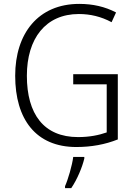

<svg xmlns="http://www.w3.org/2000/svg" viewBox="-20 -745 694 986"><path d="M356 -364V-312H528V-65C488 -51 440 -41 381 -41C205 -41 118 -159 118 -356C118 -547 214 -673 385 -673C443 -673 499 -660 553 -631L576 -681C519 -711 456 -725 387 -725C176 -725 58 -573 58 -356C58 -133 164 10 372 10C449 10 520 -3 585 -29V-364ZM413 69V61H356C351 103 329 178 314 211V221H346C376 177 402 115 413 69Z"/></svg>

Font: Noto Sans SemiCondensed Light
Style: Regular
Weight: 300
Width: 4
Designer: Monotype Design Team
Foundry: Monotype Imaging Inc.
Version: Version 2.013